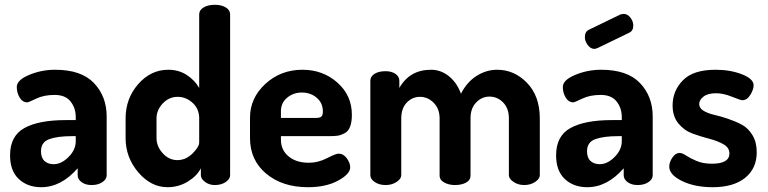

<svg xmlns="http://www.w3.org/2000/svg" viewBox="-20 -772 3203 801"><path d="M22 -124Q22 -205 82 -238Q142 -271 255 -271H296V-284Q296 -321 274.5 -348.5Q253 -376 208 -376Q163 -376 131 -360.5Q99 -345 94 -345Q74 -345 62 -365Q50 -385 50 -409Q50 -438 101.5 -459.5Q153 -481 210 -481Q319 -481 372 -425.5Q425 -370 425 -286V-41Q425 -24 407 -12Q389 0 362 0Q337 0 320.5 -12Q304 -24 304 -41V-70Q235 9 152 9Q95 9 58.5 -25Q22 -59 22 -124ZM151 -141Q151 -114 165.5 -100.5Q180 -87 204 -87Q236 -87 266 -117Q296 -147 296 -183V-204H281Q220 -204 185.5 -191.5Q151 -179 151 -141Z M504 -196V-278Q504 -361 556.5 -421Q609 -481 682 -481Q726 -481 759.5 -459Q793 -437 811 -405V-712Q811 -730 829.5 -741Q848 -752 876 -752Q904 -752 922 -741Q940 -730 940 -712V-41Q940 -25 921.5 -12.5Q903 0 876 0Q853 0 835.5 -13Q818 -26 818 -41V-70Q802 -38 763.5 -14.5Q725 9 679 9Q610 9 557 -53Q504 -115 504 -196ZM633 -196Q633 -161 659 -132.5Q685 -104 720 -104Q755 -104 783 -131.5Q811 -159 811 -178V-278Q811 -318 783.5 -343Q756 -368 721 -368Q685 -368 659 -340.5Q633 -313 633 -278Z M1023 -196V-281Q1023 -363 1087 -422Q1151 -481 1242 -481Q1327 -481 1387.5 -427.5Q1448 -374 1448 -293Q1448 -263 1440.5 -243.5Q1433 -224 1417.5 -216Q1402 -208 1389 -206Q1376 -204 1355 -204H1152V-189Q1152 -146 1184 -119.5Q1216 -93 1269 -93Q1307 -93 1344 -112Q1381 -131 1392 -131Q1413 -131 1427 -111.5Q1441 -92 1441 -74Q1441 -46 1390.5 -18.5Q1340 9 1265 9Q1158 9 1090.5 -47.5Q1023 -104 1023 -196ZM1152 -280H1298Q1314 -280 1320.5 -285.5Q1327 -291 1327 -307Q1327 -342 1301.5 -364Q1276 -386 1239 -386Q1204 -386 1178 -364.5Q1152 -343 1152 -308Z M1525 -41V-435Q1525 -453 1542.5 -464Q1560 -475 1589 -475Q1613 -475 1629.5 -464Q1646 -453 1646 -435V-405Q1689 -481 1778 -481Q1820 -481 1853.5 -453.5Q1887 -426 1903 -381Q1928 -430 1968.5 -455.5Q2009 -481 2054 -481Q2126 -481 2179 -426Q2232 -371 2232 -278V-41Q2232 -26 2212.5 -13Q2193 0 2167 0Q2142 0 2122.5 -13Q2103 -26 2103 -41V-278Q2103 -320 2079 -344.5Q2055 -369 2022 -369Q1990 -369 1966.5 -344.5Q1943 -320 1943 -279V-40Q1943 -20 1924 -10Q1905 0 1878 0Q1853 0 1833.5 -10.5Q1814 -21 1814 -40V-278Q1814 -318 1789.5 -343Q1765 -368 1732 -368Q1700 -368 1677 -344Q1654 -320 1654 -278V-41Q1654 -26 1634.5 -13Q1615 0 1589 0Q1562 0 1543.5 -12.5Q1525 -25 1525 -41Z M2300 -124Q2300 -205 2360 -238Q2420 -271 2533 -271H2574V-284Q2574 -321 2552.5 -348.5Q2531 -376 2486 -376Q2441 -376 2409 -360.5Q2377 -345 2372 -345Q2352 -345 2340 -365Q2328 -385 2328 -409Q2328 -438 2379.5 -459.5Q2431 -481 2488 -481Q2597 -481 2650 -425.5Q2703 -370 2703 -286V-41Q2703 -24 2685 -12Q2667 0 2640 0Q2615 0 2598.5 -12Q2582 -24 2582 -41V-70Q2513 9 2430 9Q2373 9 2336.5 -25Q2300 -59 2300 -124ZM2420 -617Q2420 -640 2437 -648L2569 -712Q2579 -714 2582 -714Q2598 -714 2610 -698.5Q2622 -683 2622 -665Q2622 -643 2604 -635L2474 -572Q2464 -568 2460 -568Q2444 -568 2432 -584Q2420 -600 2420 -617ZM2429 -141Q2429 -114 2443.5 -100.5Q2458 -87 2482 -87Q2514 -87 2544 -117Q2574 -147 2574 -183V-204H2559Q2498 -204 2463.5 -191.5Q2429 -179 2429 -141Z M2772 -77Q2772 -95 2785 -114.5Q2798 -134 2815 -134Q2826 -134 2842.5 -123Q2859 -112 2886 -100.5Q2913 -89 2950 -89Q3023 -89 3023 -132Q3023 -156 2998.5 -170Q2974 -184 2939.5 -193Q2905 -202 2870 -214.5Q2835 -227 2810.5 -256.5Q2786 -286 2786 -332Q2786 -393 2829 -437Q2872 -481 2965 -481Q3027 -481 3075.5 -462Q3124 -443 3124 -416Q3124 -399 3110.5 -376.5Q3097 -354 3077 -354Q3069 -354 3033.5 -368.5Q2998 -383 2967 -383Q2933 -383 2915 -369Q2897 -355 2897 -338Q2897 -321 2915 -310Q2933 -299 2959.5 -293Q2986 -287 3017 -276.5Q3048 -266 3074.5 -252Q3101 -238 3119 -208.5Q3137 -179 3137 -137Q3137 -69 3088.5 -30Q3040 9 2953 9Q2878 9 2825 -17Q2772 -43 2772 -77Z"/></svg>

Font: Terminal Dosis
Style: Bold
Weight: 700
Designer: EdgarTolentino, PabloImpallari, IginoMarini
Foundry: EdgarTolentino, PabloImpallari, IginoMarini
Version: Version 1.006